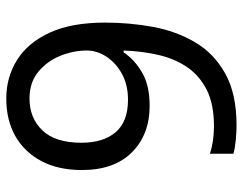

<svg xmlns="http://www.w3.org/2000/svg" viewBox="-101 -663 774 612"><g transform="rotate(-90 286.0 -357.0)"><path d="M520 -409Q520 -332 506.5 -257.5Q493 -183 457.5 -122.5Q422 -62 357.5 -26Q293 10 192 10Q172 10 145.5 7.5Q119 5 102 0V-75Q141 -62 190 -62Q260 -62 305.5 -85Q351 -108 378 -147.5Q405 -187 417 -239.5Q429 -292 431 -350H425Q403 -316 361.5 -291.5Q320 -267 255 -267Q163 -267 106.5 -323.5Q50 -380 50 -483Q50 -558 78.5 -612Q107 -666 158 -695Q209 -724 278 -724Q346 -724 401 -689.5Q456 -655 488 -585.5Q520 -516 520 -409ZM278 -650Q216 -650 176.5 -609Q137 -568 137 -484Q137 -415 170.5 -375.5Q204 -336 274 -336Q322 -336 357 -355.5Q392 -375 411.5 -405Q431 -435 431 -467Q431 -510 414 -552Q397 -594 363 -622Q329 -650 278 -650Z"/></g></svg>

Font: Noto Sans Meroitic
Style: Regular
Weight: 400
Designer: Monotype Design Team
Foundry: Monotype Imaging Inc.
Version: Version 2.002; ttfautohint (v1.8.4.7-5d5b)